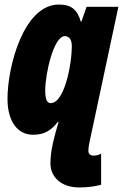

<svg xmlns="http://www.w3.org/2000/svg" viewBox="-20 -583 541 845"><path d="M329 242C368 242 406 236 425 230V93C418 98 403 102 394 102C382 102 369 98 369 81C369 70 370 62 373 47L501 -553H361L338 -487H336C320 -541 294 -563 239 -563C85 -563 13 -292 13 -148C13 -48 58 10 125 10C169 10 201 -3 235 -47H238C227 -11 218 25 214 42L209 66C205 86 202 113 202 137C202 192 245 242 329 242ZM203 -129C187 -129 179 -147 179 -184C179 -261 217 -424 265 -424C285 -424 296 -408 296 -381C296 -294 262 -129 203 -129Z"/></svg>

Font: Noto Sans ExtraCondensed Black
Style: Italic
Weight: 900
Width: 2
Italic angle: -12°
Designer: Monotype Design Team
Foundry: Monotype Imaging Inc.
Version: Version 2.013